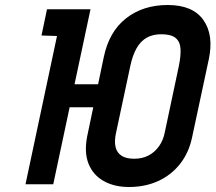

<svg xmlns="http://www.w3.org/2000/svg" viewBox="-20 -737 862 768"><path d="M422 -400H204L184 -308H402ZM395 -508 329 -193Q316 -128 334 -82.5Q352 -37 394.5 -13Q437 11 496 11Q560 11 612 -12.5Q664 -36 699.5 -80.5Q735 -125 748 -186L815 -499Q836 -597 793.5 -657Q751 -717 651 -717Q552 -717 484 -663.5Q416 -610 395 -508ZM444 -205 501 -472Q510 -515 526 -543.5Q542 -572 566.5 -586Q591 -600 625 -600Q664 -600 682 -585.5Q700 -571 702 -542.5Q704 -514 695 -471L639 -207Q633 -176 616 -152Q599 -128 574 -115Q549 -102 517 -102Q484 -102 465.5 -114.5Q447 -127 442 -150Q437 -173 444 -205ZM146 -595 208 -593 82 0H193L342 -700H168Z"/></svg>

Font: Advent Pro
Style: Bold Italic
Weight: 700
Italic angle: -12°
Designer: VivaRado, Andreas Kalpakidis
Foundry: VivaRado, Andreas Kalpakidis
Version: Version 3.000